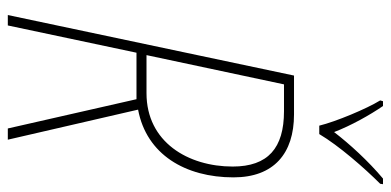

<svg xmlns="http://www.w3.org/2000/svg" viewBox="-268 -708 976 479"><g transform="rotate(90 219.5 -468.0)"><path d="M293 -777H314C343 -826 399 -890 438 -929L439 -936H425C381 -899 339 -853 309 -814C293 -856 266 -904 244 -936H232L230 -929C251 -895 283 -818 293 -777ZM17 0H43L111 -321H227L300 0H328L253 -325C365 -346 422 -443 422 -563C422 -664 362 -714 265 -714H168ZM212 -346H117L190 -689H257C349 -689 395 -649 395 -561C395 -450 334 -346 212 -346Z"/></g></svg>

Font: Noto Sans Condensed Thin
Style: Italic
Weight: 100
Width: 3
Italic angle: -12°
Designer: Monotype Design Team
Foundry: Monotype Imaging Inc.
Version: Version 2.013